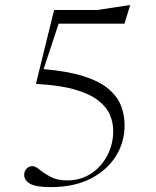

<svg xmlns="http://www.w3.org/2000/svg" viewBox="-20 -756 640 786"><path d="M188.5 10Q126.5 10 102.8 -4Q79 -18 79 -40.5Q79 -55.5 89 -65.8Q99 -76 113 -76Q124.5 -76 141.8 -61.5Q159 -47 186.5 -32.2Q214 -17.5 255.5 -17.5Q310 -17.5 352.5 -45.2Q395 -73 419.2 -119.2Q443.5 -165.5 443.5 -220.5Q443.5 -254 429.8 -286.2Q416 -318.5 381.5 -345.2Q347 -372 285 -389.8Q223 -407.5 127 -412.5L201.5 -715H377.5L513 -735.5L489.5 -659H220L158.5 -473Q259 -464.5 323.8 -443.5Q388.5 -422.5 424.8 -391.5Q461 -360.5 475.5 -322.8Q490 -285 490 -243Q490 -173.5 453.8 -116Q417.5 -58.5 350 -24.2Q282.5 10 188.5 10Z"/></svg>

Font: Newsreader 72pt Light
Style: Regular
Weight: 300
Designer: Hugues Gentile
Foundry: Production Type
Version: Version 1.003; ttfautohint (v1.8.3)